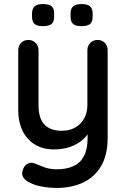

<svg xmlns="http://www.w3.org/2000/svg" viewBox="-20 -727 621 947"><path d="M461 -530Q483 -530 497 -515.5Q511 -501 511 -479V-49Q511 39 477.5 94Q444 149 387.5 174.5Q331 200 260 200Q224 200 188 193.5Q152 187 129 175Q105 164 95 148Q85 132 92 113Q99 89 116 80.5Q133 72 151 79Q168 86 196 97Q224 108 260 108Q309 108 343 92Q377 76 394.5 42Q412 8 412 -46V-115L428 -91Q412 -58 386 -36Q360 -14 324.5 -2Q289 10 246 10Q191 10 151.5 -14.5Q112 -39 91 -82.5Q70 -126 70 -182V-479Q70 -501 84 -515.5Q98 -530 120 -530Q141 -530 155.5 -515.5Q170 -501 170 -479V-209Q170 -143 199 -112.5Q228 -82 285 -82Q323 -82 351 -98Q379 -114 395 -142.5Q411 -171 411 -209V-479Q411 -501 425.5 -515.5Q440 -530 461 -530ZM381 -598Q353 -598 340.5 -609Q328 -620 328 -645V-660Q328 -686 342 -696.5Q356 -707 382 -707Q411 -707 424 -696Q437 -685 437 -660V-645Q437 -618 423.5 -608Q410 -598 381 -598ZM191 -598Q163 -598 150.5 -609Q138 -620 138 -645V-660Q138 -685 151.5 -696Q165 -707 191 -707Q221 -707 234 -696.5Q247 -686 247 -660V-645Q247 -618 233.5 -608Q220 -598 191 -598Z"/></svg>

Font: Quicksand Light SemiBold
Style: Regular
Weight: 600
Version: Version 3.004